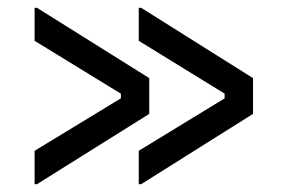

<svg xmlns="http://www.w3.org/2000/svg" viewBox="-20 -494 723 494"><path d="M337 -20V-106L558 -241V-253L337 -389V-474H343L631 -293V-201L343 -20ZM69 -20V-106L291 -241V-253L69 -389V-474H75L364 -293V-201L75 -20Z"/></svg>

Font: Space Grotesk
Style: Regular
Weight: 400
Designer: Florian Karsten
Foundry: Florian Karsten
Version: Version 2.000